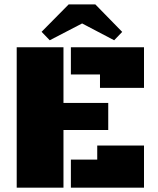

<svg xmlns="http://www.w3.org/2000/svg" viewBox="-20 -866 731 886"><path d="M272.9 -266.1V0H57.1V-647.9H272.9V-391.1H479.5V-266.1ZM307.1 -522.5V-647.9H644.5V-460.4H441.4V-522.5ZM307.1 0V-129.4H428.7V-194.3H644.5V0ZM296.9 -845.7H419.9L543.9 -718.8L506.8 -680.2L358.9 -757.8L209.5 -680.2L171.9 -719.2Z"/></svg>

Font: Black Ops One
Style: Regular
Weight: 400
Designer: James Grieshaber
Foundry: James Grieshaber
Version: Version 1.002